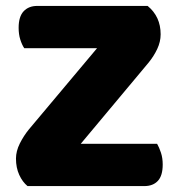

<svg xmlns="http://www.w3.org/2000/svg" viewBox="-20 -629 600 649"><path d="M73 0Q56 -14 45 -38Q34 -62 34 -93Q34 -118 47 -144Q60 -170 78 -192L308 -466H62Q54 -478 48.5 -495.5Q43 -513 43 -535Q43 -573 60 -591Q77 -609 106 -609H479Q523 -573 523 -513Q523 -488 511.5 -463.5Q500 -439 482 -417L253 -143H511Q518 -131 524 -113Q530 -95 530 -73Q530 -35 513.5 -17.5Q497 0 468 0H73Z"/></svg>

Font: Baloo Tammudu 2 ExtraBold
Style: Regular
Weight: 800
Designer: Maithili Shingre, Omkar Shende and Ek Type
Foundry: Ek Type
Version: Version 1.640;hotconv 1.0.111;makeotfexe 2.5.65597; ttfautoh